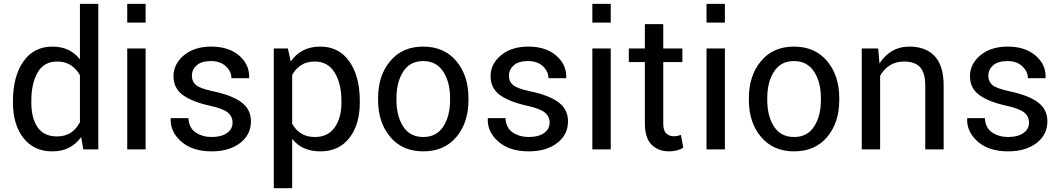

<svg xmlns="http://www.w3.org/2000/svg" viewBox="-20 -782 5552 1005"><path d="M47.9 -254.4Q47.9 -381.8 102.3 -460Q156.7 -538.1 254.9 -538.1Q301.3 -538.1 337.2 -521Q373 -503.9 398.4 -471.2V-761.7H494.6V0H416L404.8 -64.9Q378.9 -27.8 341.3 -8.8Q303.7 10.3 253.9 10.3Q157.2 10.3 102.5 -59.8Q47.9 -129.9 47.9 -244.1ZM144 -244.1Q144 -164.1 176.8 -116Q209.5 -67.9 278.3 -67.9Q321.3 -67.9 350.6 -87.4Q379.9 -106.9 398.4 -142.1V-388.7Q379.9 -421.4 350.3 -440.7Q320.8 -460 279.3 -460Q210 -460 177 -402.8Q144 -345.7 144 -254.4Z M742.2 0H646V-528.3H742.2ZM742.2 -663.6H646V-761.7H742.2Z M1197.3 -140.1Q1197.3 -171.9 1173.1 -192.4Q1148.9 -212.9 1081.5 -228Q985.4 -249 936.8 -284.9Q888.2 -320.8 888.2 -382.8Q888.2 -447.3 942.9 -492.7Q997.6 -538.1 1085.4 -538.1Q1177.7 -538.1 1232.2 -490.7Q1286.6 -443.4 1284.2 -375.5L1283.2 -372.6H1191.4Q1191.4 -407.2 1162.4 -434.8Q1133.3 -462.4 1085.4 -462.4Q1034.2 -462.4 1009.3 -439.9Q984.4 -417.5 984.4 -385.7Q984.4 -354.5 1006.3 -336.4Q1028.3 -318.4 1095.7 -304.2Q1195.8 -282.7 1244.6 -245.8Q1293.5 -209 1293.5 -147Q1293.5 -76.7 1236.6 -33.2Q1179.7 10.3 1087.9 10.3Q986.8 10.3 928.7 -41Q870.6 -92.3 873.5 -160.6L874.5 -163.6H966.3Q968.8 -112.3 1004.4 -88.6Q1040 -64.9 1087.9 -64.9Q1139.2 -64.9 1168.2 -85.7Q1197.3 -106.4 1197.3 -140.1Z M1863.3 -244.1Q1863.3 -129.9 1808.6 -59.8Q1753.9 10.3 1657.7 10.3Q1608.9 10.3 1572 -6.1Q1535.2 -22.5 1509.3 -55.2V203.1H1413.1V-528.3H1486.8L1502 -460Q1527.8 -498 1566.4 -518.1Q1605 -538.1 1656.2 -538.1Q1754.4 -538.1 1808.8 -460.2Q1863.3 -382.3 1863.3 -254.4ZM1767.1 -254.4Q1767.1 -344.2 1731.7 -402.1Q1696.3 -460 1627.4 -460Q1585.9 -460 1556.6 -441.2Q1527.3 -422.4 1509.3 -389.6V-134.3Q1527.3 -101.6 1556.6 -83.3Q1585.9 -64.9 1628.4 -64.9Q1696.8 -64.9 1731.9 -115Q1767.1 -165 1767.1 -244.1Z M1959 -269Q1959 -386.2 2022.5 -462.2Q2085.9 -538.1 2194.8 -538.1Q2304.7 -538.1 2368.4 -462.4Q2432.1 -386.7 2432.1 -269V-258.3Q2432.1 -140.1 2368.7 -64.9Q2305.2 10.3 2195.8 10.3Q2086.4 10.3 2022.7 -65.2Q1959 -140.6 1959 -258.3ZM2055.2 -258.3Q2055.2 -174.3 2090.6 -119.6Q2126 -64.9 2195.8 -64.9Q2264.6 -64.9 2300.3 -119.6Q2335.9 -174.3 2335.9 -258.3V-269Q2335.9 -352.1 2300 -407.2Q2264.2 -462.4 2194.8 -462.4Q2126 -462.4 2090.6 -407.2Q2055.2 -352.1 2055.2 -269Z M2856.9 -140.1Q2856.9 -171.9 2832.8 -192.4Q2808.6 -212.9 2741.2 -228Q2645 -249 2596.4 -284.9Q2547.9 -320.8 2547.9 -382.8Q2547.9 -447.3 2602.5 -492.7Q2657.2 -538.1 2745.1 -538.1Q2837.4 -538.1 2891.8 -490.7Q2946.3 -443.4 2943.8 -375.5L2942.9 -372.6H2851.1Q2851.1 -407.2 2822 -434.8Q2793 -462.4 2745.1 -462.4Q2693.8 -462.4 2668.9 -439.9Q2644 -417.5 2644 -385.7Q2644 -354.5 2666 -336.4Q2688 -318.4 2755.4 -304.2Q2855.5 -282.7 2904.3 -245.8Q2953.1 -209 2953.1 -147Q2953.1 -76.7 2896.2 -33.2Q2839.4 10.3 2747.6 10.3Q2646.5 10.3 2588.4 -41Q2530.3 -92.3 2533.2 -160.6L2534.2 -163.6H2626Q2628.4 -112.3 2664.1 -88.6Q2699.7 -64.9 2747.6 -64.9Q2798.8 -64.9 2827.9 -85.7Q2856.9 -106.4 2856.9 -140.1Z M3176.8 0H3080.6V-528.3H3176.8ZM3176.8 -663.6H3080.6V-761.7H3176.8Z M3451.7 -655.8V-528.3H3551.8V-457H3451.7V-136.2Q3451.7 -99.1 3467 -84Q3482.4 -68.8 3507.8 -68.8Q3516.1 -68.8 3526.1 -70.8Q3536.1 -72.8 3543.9 -75.7L3556.6 -9.8Q3545.9 -1 3525.1 4.6Q3504.4 10.3 3483.4 10.3Q3424.8 10.3 3390.1 -25.1Q3355.5 -60.5 3355.5 -136.2V-457H3271.5V-528.3H3355.5V-655.8Z M3774.4 0H3678.2V-528.3H3774.4ZM3774.4 -663.6H3678.2V-761.7H3774.4Z M3899.9 -269Q3899.9 -386.2 3963.4 -462.2Q4026.9 -538.1 4135.7 -538.1Q4245.6 -538.1 4309.3 -462.4Q4373 -386.7 4373 -269V-258.3Q4373 -140.1 4309.6 -64.9Q4246.1 10.3 4136.7 10.3Q4027.3 10.3 3963.6 -65.2Q3899.9 -140.6 3899.9 -258.3ZM3996.1 -258.3Q3996.1 -174.3 4031.5 -119.6Q4066.9 -64.9 4136.7 -64.9Q4205.6 -64.9 4241.2 -119.6Q4276.9 -174.3 4276.9 -258.3V-269Q4276.9 -352.1 4241 -407.2Q4205.1 -462.4 4135.7 -462.4Q4066.9 -462.4 4031.5 -407.2Q3996.1 -352.1 3996.1 -269Z M4576.7 -528.3 4583.5 -449.7Q4609.9 -491.7 4649.7 -514.9Q4689.5 -538.1 4740.2 -538.1Q4825.7 -538.1 4872.6 -488Q4919.4 -438 4919.4 -333.5V0H4823.2V-331.5Q4823.2 -401.4 4795.7 -430.7Q4768.1 -460 4711.4 -460Q4669.9 -460 4637.9 -439.9Q4606 -419.9 4586.9 -385.3V0H4490.7V-528.3Z M5366.2 -140.1Q5366.2 -171.9 5342 -192.4Q5317.9 -212.9 5250.5 -228Q5154.3 -249 5105.7 -284.9Q5057.1 -320.8 5057.1 -382.8Q5057.1 -447.3 5111.8 -492.7Q5166.5 -538.1 5254.4 -538.1Q5346.7 -538.1 5401.1 -490.7Q5455.6 -443.4 5453.1 -375.5L5452.1 -372.6H5360.4Q5360.4 -407.2 5331.3 -434.8Q5302.2 -462.4 5254.4 -462.4Q5203.1 -462.4 5178.2 -439.9Q5153.3 -417.5 5153.3 -385.7Q5153.3 -354.5 5175.3 -336.4Q5197.3 -318.4 5264.6 -304.2Q5364.7 -282.7 5413.6 -245.8Q5462.4 -209 5462.4 -147Q5462.4 -76.7 5405.5 -33.2Q5348.6 10.3 5256.8 10.3Q5155.8 10.3 5097.7 -41Q5039.6 -92.3 5042.5 -160.6L5043.5 -163.6H5135.3Q5137.7 -112.3 5173.3 -88.6Q5209 -64.9 5256.8 -64.9Q5308.1 -64.9 5337.2 -85.7Q5366.2 -106.4 5366.2 -140.1Z"/></svg>

Font: GeogebraSans
Style: Regular
Weight: 400
Designer: Google
Version: Version 1.100140; 2013